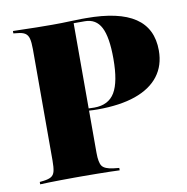

<svg xmlns="http://www.w3.org/2000/svg" viewBox="-69 -637 685 704"><g transform="rotate(-10 274.0 -285.5)"><path d="M84.7 -201.6V-492.7Q84.7 -518.5 81 -532.3Q77.4 -546 67.7 -552.4Q58.1 -558.9 38.7 -560.5L24.2 -562.1V-571Q39.5 -571 61.7 -570.2Q83.9 -569.4 111.7 -569Q139.5 -568.5 171 -568.5Q207.3 -568.5 235.9 -569.8Q264.5 -571 279.8 -571H296Q418.5 -571 478.6 -530.6Q538.7 -490.3 538.7 -408.1Q538.7 -352.4 508.9 -313.3Q479 -274.2 421.4 -254Q363.7 -233.9 280.6 -233.9Q263.7 -233.9 248 -235.1Q232.3 -236.3 218.5 -238.7Q204.8 -241.1 192.7 -244.4V-253.2Q208.9 -247.6 227.8 -245.2Q246.8 -242.7 269.4 -242.7Q322.6 -242.7 346 -281.9Q369.4 -321 369.4 -407.3Q369.4 -487.9 350.4 -524.2Q331.5 -560.5 290.3 -560.5H248.4V-201.6ZM154 -2.4Q126.6 -2.4 102 -2Q77.4 -1.6 58.1 -1.2Q38.7 -0.8 25 0V-8.9L39.5 -10.5Q58.9 -12.9 68.5 -19Q78.2 -25 81.5 -39.1Q84.7 -53.2 84.7 -78.2V-201.6H248.4V-78.2Q248.4 -41.1 258.1 -28.2Q267.7 -15.3 298.4 -11.3L321 -8.9V0Q305.6 -0.8 284.3 -1.2Q262.9 -1.6 236.3 -2Q209.7 -2.4 179 -2.4H166.9Z"/></g></svg>

Font: Playfair 144pt SemiCondensed Black
Style: Regular
Weight: 900
Width: 4
Designer: Claus Eggers Sørensen
Foundry: Claus Eggers Sørensen
Version: Version 2.203